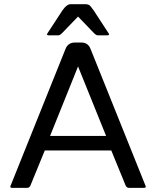

<svg xmlns="http://www.w3.org/2000/svg" viewBox="-20 -905 752 925"><path d="M30.8 -9.8C27.5 -3.3 30.3 0 39.1 0H110.8C117.7 0 122.7 -3.3 126 -9.8L195.8 -180.2H516.1L585.9 -9.8C589.5 -3.3 594.6 0 601.1 0H672.9C681.6 0 684.4 -3.3 681.2 -9.8L416 -669.9C408.2 -690.1 393.2 -700.2 371.1 -700.2H340.8C319 -699.9 304 -689.8 295.9 -669.9ZM209 -745.1C204.4 -738.6 206.1 -735.2 213.9 -734.9H262.2C266.8 -735.2 272.3 -738.6 278.8 -745.1L356 -825.2L433.1 -745.1C439.9 -738.3 445.6 -734.9 450.2 -734.9H498C505.9 -735.2 507.5 -738.6 502.9 -745.1L431.2 -855L415.5 -875.5C410.6 -881.7 402.5 -884.8 391.1 -884.8H320.8C307.8 -884.8 294.4 -874.8 280.8 -855ZM221.2 -250 356 -585 491.2 -250Z"/></svg>

Font: Numans
Style: Regular
Weight: 400
Designer: Jovanny Lemonad
Foundry: Jovanny Lemonad
Version: Version 001.001